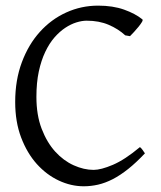

<svg xmlns="http://www.w3.org/2000/svg" viewBox="-20 -650 576 685"><path d="M497.1 -103Q465.8 -69.8 437.3 -47.1Q408.7 -24.4 382.1 -10.7Q355.5 2.9 329.8 8.8Q304.2 14.6 278.8 14.6Q233.4 14.6 189.7 -5.9Q146 -26.4 111.3 -64.9Q76.7 -103.5 55.4 -159.4Q34.2 -215.3 34.2 -286.1Q34.2 -364.3 57.9 -427.7Q81.5 -491.2 122.1 -536.1Q162.6 -581.1 216.3 -605.5Q270 -629.9 330.1 -629.9Q382.8 -629.9 422.6 -615.7Q462.4 -601.6 487.8 -581.1Q490.7 -578.6 486.3 -571.3Q481.9 -564 474.4 -554.7Q466.8 -545.4 458.3 -536.1Q449.7 -526.9 443.8 -521L426.8 -523.9Q401.9 -546.9 367.7 -561.5Q333.5 -576.2 289.1 -576.2Q272.5 -576.2 252.7 -570.1Q232.9 -564 212.9 -550.8Q192.9 -537.6 174.3 -516.4Q155.8 -495.1 141.4 -464.8Q127 -434.6 118.4 -394.8Q109.9 -355 109.9 -304.2Q109.9 -239.3 128.7 -190.4Q147.5 -141.6 177 -109.1Q206.5 -76.7 242.9 -60.3Q279.3 -43.9 314 -43.9Q340.3 -43.9 382.8 -62Q425.3 -80.1 479 -125Q481.4 -124 484.1 -120.8Q486.8 -117.7 489.3 -114.3Q491.7 -110.8 493.7 -107.7Q495.6 -104.5 497.1 -103Z"/></svg>

Font: Subset of Gentium
Style: Regular
Weight: 400
Designer: J. Victor Gaultney
Version: Version 1.02; 2005; OFL release